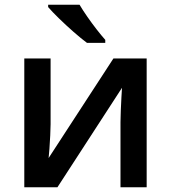

<svg xmlns="http://www.w3.org/2000/svg" viewBox="-20 -786 718 806"><path d="M192.4 -540.5V-264.6Q192.4 -246.6 190.9 -217.5Q189.5 -188.5 187.5 -161.4Q185.5 -134.3 184.1 -122.6L456.1 -540.5H595.7V0H485.8V-272.9Q485.8 -293.9 487.1 -322.5Q488.3 -351.1 489.7 -377.2Q491.2 -403.3 492.2 -417.5L221.2 0H82V-540.5ZM314 -766.1Q327.1 -743.7 346.2 -716.3Q365.2 -689 385.5 -662.8Q405.8 -636.7 421.9 -618.7V-606H345.2Q320.8 -624 288.6 -652.3Q256.3 -680.7 227.1 -709.2Q197.8 -737.8 182.1 -756.3V-766.1Z"/></svg>

Font: Open Sans SemiBold
Style: Regular
Weight: 600
Designer: Monotype Design Team
Foundry: Monotype Imaging Inc.
Version: Version 3.003; ttfautohint (v1.8.4)